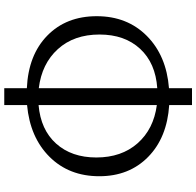

<svg xmlns="http://www.w3.org/2000/svg" viewBox="-30 -780 921 901"><g transform="rotate(90 430.5 -329.5)"><path d="M807 -335Q807 -193 716 -101.5Q625 -10 473 4V111H394V5Q238 -2 147 -91Q56 -180 56 -323Q56 -466 148.5 -558Q241 -650 394 -662V-770H473V-663Q626 -653 716.5 -564Q807 -475 807 -335ZM142 -336Q142 -216 210.5 -140.5Q279 -65 394 -51V-607Q276 -599 209 -526.5Q142 -454 142 -336ZM473 -50Q589 -60 654 -132.5Q719 -205 719 -321Q719 -439 652.5 -514.5Q586 -590 473 -605Z"/></g></svg>

Font: EauTestInfant Medium
Style: Regular
Weight: 500
Designer: Christian Thalmann (Catharsis Fonts)
Version: Version 0.001;PS 000.001;hotconv 1.0.88;makeotf.lib2.5.64775